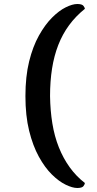

<svg xmlns="http://www.w3.org/2000/svg" viewBox="-20 -766 484 959"><path d="M366 173Q342 173 308 156.5Q274 140 239 105.5Q204 71 174 16.5Q144 -38 125.5 -113Q107 -188 107 -286Q107 -384 125.5 -459Q144 -534 174.5 -588.5Q205 -643 240 -678Q275 -713 308.5 -729.5Q342 -746 366 -746Q390 -746 397 -736.5Q404 -727 404 -722Q358 -685 325 -640Q292 -595 271 -541Q250 -487 240 -423.5Q230 -360 230 -286Q231 -214 241.5 -149.5Q252 -85 274 -30Q296 25 328.5 70Q361 115 404 148Q404 154 397 163.5Q390 173 366 173Z"/></svg>

Font: Arima SemiBold
Style: Regular
Weight: 600
Designer: Joana Correia and Natanael Gama
Foundry: NDISCOVER
Version: Version 1.101;gftools[0.9.23]